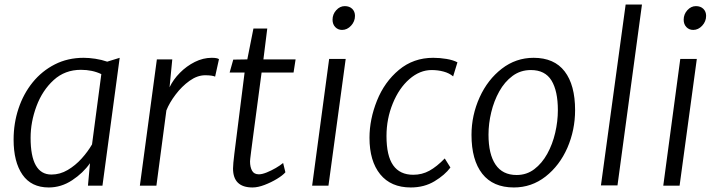

<svg xmlns="http://www.w3.org/2000/svg" viewBox="-20 -819 3156 847"><path d="M195 8Q118 8 79 -48.5Q40 -105 40 -203Q40 -275.5 61.8 -340.5Q83.5 -405.5 124.2 -455.8Q165 -506 222 -535Q279 -564 349 -564Q372.5 -564 400.5 -559.8Q428.5 -555.5 453 -547L508 -564L432 0H368L377 -99Q346.5 -55.5 298.2 -23.8Q250 8 195 8ZM207 -49Q244.5 -49 278.5 -69Q312.5 -89 340 -119.5Q367.5 -150 386 -182L427 -492Q387.5 -511 337 -511Q266.5 -511 217 -466Q167 -420.5 141 -350.8Q115 -281 115 -211Q115 -49 207 -49Z M597 0 672 -557H740L728 -434Q744.5 -468.5 773.8 -498Q803 -527.5 839.5 -545.8Q876 -564 914 -564Q938.5 -564 946 -558L929 -481Q915.5 -487 885 -487Q850.5 -487 816.2 -462.5Q782 -438 754.8 -402Q727.5 -366 714 -332L670 0Z M1094 8Q1008 8 1008 -76Q1008 -94 1014 -142L1059 -499H993L1009 -556L1071 -557L1098 -693H1159L1142 -557H1284L1275 -499H1134Q1120 -395 1111 -326Q1102 -257 1096.2 -214.8Q1090.5 -172.5 1087.8 -150.5Q1085 -128.5 1084 -119.5Q1083 -110.5 1083 -107Q1083 -82.5 1091.8 -66.2Q1100.5 -50 1122 -50Q1136 -50 1156.5 -58.2Q1177 -66.5 1196.8 -78Q1216.5 -89.5 1229 -100L1239 -59Q1227.5 -45.5 1202 -30Q1176.5 -14.5 1147 -3.2Q1117.5 8 1094 8Z M1357 0 1432 -559H1505L1429 0ZM1489 -687Q1471 -687 1459 -699.5Q1447 -712 1447 -732Q1447 -756 1463.2 -774Q1479.5 -792 1501 -792Q1521.5 -792 1533.8 -780Q1546 -768 1546 -749Q1546 -724.5 1528.8 -705.8Q1511.5 -687 1489 -687Z M1792 8Q1704.5 8 1657.2 -50.2Q1610 -108.5 1610 -211Q1610 -292.5 1643 -375Q1676 -457.5 1740 -510.8Q1804 -564 1891 -564Q1920.5 -564 1950 -559Q1979.5 -554 1998 -544L1979 -482Q1962 -496.5 1937 -503.2Q1912 -510 1884 -510Q1832 -510 1786 -470Q1740.5 -430.5 1712.8 -362.8Q1685 -295 1685 -219Q1685 -131.5 1714.5 -89.8Q1744 -48 1803 -48Q1842 -48 1874.5 -66Q1907 -84 1942 -120L1967 -80Q1942.5 -47 1897 -19.5Q1851.5 8 1792 8Z M2247 8Q2155 8 2107.5 -52.5Q2060 -113 2060 -224Q2060 -310.5 2096 -390Q2131.5 -468 2193.8 -516Q2256 -564 2334 -564Q2425 -564 2471 -504Q2517 -444 2517 -333Q2517 -245.5 2483 -167Q2448.5 -88.5 2386.8 -40.2Q2325 8 2247 8ZM2259 -47Q2303.5 -47 2337.2 -72.8Q2371 -98.5 2394.2 -140.5Q2417.5 -182.5 2429.2 -233Q2441 -283.5 2441 -333Q2441 -418 2412.8 -464Q2384.5 -510 2322 -510Q2276 -510 2241 -484Q2206 -458 2182.5 -415.8Q2159 -373.5 2147 -323.5Q2135 -273.5 2135 -225Q2135 -139 2166 -93Q2197 -47 2259 -47Z M2631 -1 2740 -799H2812L2704 -1Z M2906 0 2981 -559H3054L2978 0ZM3038 -687Q3020 -687 3008 -699.5Q2996 -712 2996 -732Q2996 -756 3012.2 -774Q3028.5 -792 3050 -792Q3070.5 -792 3082.8 -780Q3095 -768 3095 -749Q3095 -724.5 3077.8 -705.8Q3060.5 -687 3038 -687Z"/></svg>

Font: Merriweather Sans Light
Style: Italic
Weight: 300
Italic angle: -7.5°
Designer: Eben Sorkin
Foundry: Eben Sorkin
Version: Version 2.001; ttfautohint (v1.8.3)